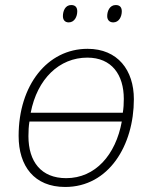

<svg xmlns="http://www.w3.org/2000/svg" viewBox="-20 -733 605 763"><path d="M430 -644C453 -644 464 -667 464 -688C464 -703 457 -713 440 -713C416 -713 406 -689 406 -669C406 -654 415 -644 430 -644ZM253 -644C276 -644 287 -667 287 -688C287 -703 280 -713 263 -713C239 -713 230 -689 230 -669C230 -654 238 -644 253 -644ZM239 10C412 10 512 -155 512 -339C512 -454 448 -539 328 -539C168 -539 54 -394 54 -193C54 -73 116 10 239 10ZM468 -285H102C128 -420 216 -504 327 -504C424 -504 472 -436 472 -340C472 -321 471 -303 468 -285ZM243 -25C144 -25 93 -90 93 -192C93 -212 94 -232 97 -250H464C440 -118 359 -25 243 -25Z"/></svg>

Font: Noto Sans ExtraLight
Style: Italic
Weight: 200
Italic angle: -12°
Designer: Monotype Design Team
Foundry: Monotype Imaging Inc.
Version: Version 2.013